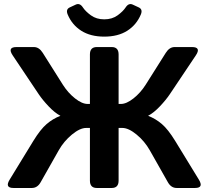

<svg xmlns="http://www.w3.org/2000/svg" viewBox="-20 -934 1036 954"><path d="M316.4 -861.8Q305.7 -887.2 326.2 -897L356.4 -911.1Q376.5 -920.4 391.6 -897.5Q404.3 -877.9 431.6 -857.9Q459 -837.9 498 -837.9Q537.1 -837.9 564.5 -857.9Q591.8 -877.9 604.5 -897.5Q619.6 -920.4 639.6 -911.1L669.9 -897Q690.4 -887.2 679.7 -861.8Q658.2 -810.5 612.3 -781.2Q566.4 -752 498 -752Q429.7 -752 383.8 -781.2Q337.9 -810.5 316.4 -861.8ZM46.9 0Q2.4 0 28.3 -42L146 -234.4Q180.7 -291 211.7 -317.6Q242.7 -344.2 279.8 -358.4V-358.9Q252 -373.5 221.7 -405.5Q191.4 -437.5 172.4 -465.8L43.5 -658.2Q15.1 -700.2 62 -700.2H148.4Q174.3 -700.2 192.4 -671.4L292.5 -512.7Q317.9 -472.7 352.8 -445.1Q387.7 -417.5 415.5 -417.5H426.8V-663.6Q426.8 -700.2 460.9 -700.2H535.2Q569.3 -700.2 569.3 -663.6V-417.5H580.6Q608.4 -417.5 643.3 -445.1Q678.2 -472.7 703.6 -512.7L803.7 -671.4Q821.8 -700.2 847.7 -700.2H934.1Q981 -700.2 952.6 -658.2L823.7 -465.8Q804.7 -437.5 774.4 -405.5Q744.1 -373.5 716.3 -358.9V-358.4Q753.4 -344.2 784.4 -317.6Q815.4 -291 850.1 -234.4L967.8 -42Q993.7 0 949.2 0H857.9Q830.1 0 814 -28.8L724.1 -187.5Q698.7 -232.4 658.7 -265.4Q618.7 -298.3 587.9 -298.3H569.3V-36.6Q569.3 0 535.2 0H460.9Q426.8 0 426.8 -36.6V-298.3H408.2Q377.4 -298.3 337.4 -265.4Q297.4 -232.4 272 -187.5L182.1 -28.8Q166 0 138.2 0Z"/></svg>

Font: Istok Web
Style: Bold
Weight: 700
Designer: Andrey V. Panov
Foundry: Andrey V. Panov
Version: Version 1.0.2g